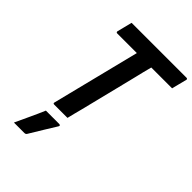

<svg xmlns="http://www.w3.org/2000/svg" viewBox="-271 -819 1194 1194"><g transform="rotate(45 326.5 -222.0)"><path d="M297 0H180Q169 0 172 -11Q208 -156 244.5 -300.5Q281 -445 317 -590H144Q139 -590 137 -593.5Q135 -597 136 -601Q143 -627 148.5 -650.5Q154 -674 161 -700H644Q649 -700 651.5 -696.5Q654 -693 652 -689Q645 -663 639.5 -639.5Q634 -616 627 -590H444Q437 -563 430 -536Q423 -509 417 -482Q393 -386 369.5 -290Q346 -194 322 -99Q315 -72 308.5 -47Q302 -22 297 0ZM170 63H287Q293 63 296 66.5Q299 70 295 76Q268 119 243.5 159.5Q219 200 191 246Q189 250 185 253Q181 256 174 256H82Q105 206 128 157Q151 108 170 63Z"/></g></svg>

Font: Recursive Mn Lnr St SmB
Style: Italic
Weight: 600
Italic angle: -15°
Monospace: yes
Version: Version 1.079;hotconv 1.0.112;makeotfexe 2.5.65598; ttfautoh